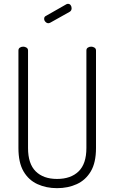

<svg xmlns="http://www.w3.org/2000/svg" viewBox="-20 -974 596 1000"><path d="M277 6Q221 6 175 -15Q129 -36 102.5 -81.5Q76 -127 76 -203V-711Q76 -721 83.5 -726Q91 -731 101 -731Q110 -731 118 -726Q126 -721 126 -711V-203Q126 -121 166 -81.5Q206 -42 277 -42Q349 -42 389.5 -81.5Q430 -121 430 -203V-711Q430 -721 437.5 -726Q445 -731 455 -731Q464 -731 472 -726Q480 -721 480 -711V-203Q480 -127 453 -81.5Q426 -36 380 -15Q334 6 277 6ZM232 -853Q224 -853 217 -860Q210 -867 210 -876Q210 -887 219 -891L326 -952Q330 -954 334 -954Q343 -954 348 -947Q353 -940 353 -931Q353 -918 342 -912L242 -856Q240 -855 237 -854Q234 -853 232 -853Z"/></svg>

Font: Dosis ExtraLight Light
Style: Regular
Weight: 300
Version: Version 3.001; ttfautohint (v1.8.2)